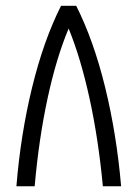

<svg xmlns="http://www.w3.org/2000/svg" viewBox="-20 -648 478 668"><path d="M337.9 0Q322.3 -165 291.5 -305.7Q260.7 -446.3 218.8 -548.8Q175.8 -446.3 145.5 -305.7Q115.2 -165 100.6 0H37.1Q51.8 -180.7 91.8 -344.2Q131.8 -507.8 192.4 -627.9H245.1Q305.7 -507.8 345.7 -344.7Q385.7 -181.6 401.4 0Z"/></svg>

Font: Sudo Light
Style: Regular
Weight: 300
Monospace: yes
Designer: Jens Kutilek
Foundry: Jens Kutilek
Version: Version 0.040